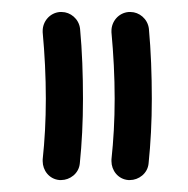

<svg xmlns="http://www.w3.org/2000/svg" viewBox="-20 -716 317 323"><path d="M195.8 -413.1H198.7C212.9 -413.1 228.5 -423.8 230 -441.4C233.4 -474.6 235.4 -510.7 235.4 -549.8C235.4 -590.3 233.9 -630.4 230.5 -667.5C228.5 -684.6 213.9 -695.8 199.7 -695.8H196.3C179.2 -694.3 167.5 -679.7 167.5 -664.1V-661.6C170.9 -625 172.9 -587.4 172.9 -549.8C172.9 -513.2 170.9 -479.5 167.5 -447.8V-444.8C167.5 -429.7 178.2 -414.6 195.8 -413.1ZM80.1 -413.1H83C97.2 -413.1 112.8 -423.8 114.3 -441.4C117.7 -474.6 119.6 -510.7 119.6 -549.8C119.6 -590.3 118.2 -630.4 114.7 -667.5C112.8 -684.6 98.1 -695.8 84 -695.8H80.6C63.5 -694.3 51.8 -679.7 51.8 -664.1V-661.6C55.2 -625 57.1 -587.4 57.1 -549.8C57.1 -513.2 55.2 -479.5 51.8 -447.8V-444.8C51.8 -429.7 62.5 -414.6 80.1 -413.1Z"/></svg>

Font: Mikhak
Style: Bold
Weight: 700
Designer: Amin Abedi
Version: Version 3.2